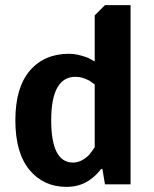

<svg xmlns="http://www.w3.org/2000/svg" viewBox="-20 -720 600 750"><path d="M240 10Q150 10 95 -56.5Q40 -123 40 -250Q40 -378 96.5 -444Q153 -510 250 -510Q281 -510 322 -495L350 -480V-660L390 -700H490V0H390L380 -60H375Q358 -38 341 -25Q299 10 240 10ZM265 -85Q298 -85 328 -115Q338 -127 350 -145V-390L329 -405Q301 -420 275 -420Q180 -420 180 -250Q180 -85 265 -85Z"/></svg>

Font: Scada
Style: Bold
Weight: 700
Designer: Jovanny Lemonad
Foundry: Jovanny Lemonad
Version: Version 4.100;PS 004.100;hotconv 1.0.88;makeotf.lib2.5.64775